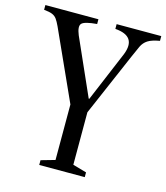

<svg xmlns="http://www.w3.org/2000/svg" viewBox="-120 -849 812 937"><g transform="rotate(15 286.0 -381.0)"><path d="M166 0V-24L236.5 -44V-324.5L77 -677Q67 -698.5 58.2 -710.8Q49.5 -723 35 -729Q20.5 -735 -7 -737.5V-761.5H261V-737.5Q199.5 -732.5 185.2 -718Q171 -703.5 188.5 -661L315.5 -375H318.5L425.5 -629.5Q464.5 -729 353 -737.5V-761.5H578.5V-737.5Q538 -730.5 518.8 -718Q499.5 -705.5 489.2 -684Q479 -662.5 464 -627.5L326.5 -309V-44L396 -24V0Z"/></g></svg>

Font: Libre Caslon Condensed
Style: Regular
Weight: 400
Designer: Pablo Impallari, Rodrigo Fuenzalida, Katja Schimmel, Ertekin Erdin
Foundry: Pablo Impallari, Rodrigo Fuenzalida
Version: Version 2.000; ttfautohint (v1.8.4.7-5d5b);gftools[0.9.33]